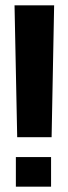

<svg xmlns="http://www.w3.org/2000/svg" viewBox="-20 -695 256 720"><path d="M44.5 -180.5H173.5L183 -675H34.5ZM39.5 5H171.5V-106H39.5Z"/></svg>

Font: Anybody SemiCondensed SemiBold
Style: Regular
Weight: 600
Width: 4
Version: Version 1.113;gftools[0.9.25]